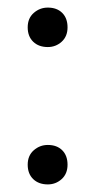

<svg xmlns="http://www.w3.org/2000/svg" viewBox="-20 -481 251 506"><path d="M53 -47Q53 -71 69 -85Q85 -99 106 -99Q130 -99 144 -85Q158 -71 158 -47Q158 -23 142.5 -9Q127 5 106 5Q82 5 67.5 -9Q53 -23 53 -47ZM53 -409Q53 -433 69 -447Q85 -461 106 -461Q130 -461 144 -447Q158 -433 158 -409Q158 -385 142.5 -371Q127 -357 106 -357Q82 -357 67.5 -371Q53 -385 53 -409Z"/></svg>

Font: Bitter Thin
Style: Regular
Weight: 400
Version: Version 3.021